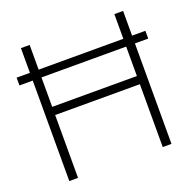

<svg xmlns="http://www.w3.org/2000/svg" viewBox="-124 -825 952 950"><g transform="rotate(-20 352.0 -350.0)"><path d="M83 0V-529H13V-570H83V-700H129V-570H575V-700H621V-570H691V-529H621V0H575V-331H129V0ZM129 -374H575V-529H129Z"/></g></svg>

Font: Red Hat Display VF
Style: Regular
Weight: 300
Designer: Pentagram, MCKL
Foundry: Pentagram, MCKL
Version: Version 1.023